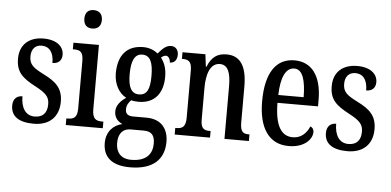

<svg xmlns="http://www.w3.org/2000/svg" viewBox="-60 -883 2533 1245"><g transform="rotate(5 1206.0 -260.5)"><path d="M178 10C282 10 341 -51 341 -147C341 -233 298 -274 215 -315C144 -351 119 -371 119 -424C119 -469 143 -499 186 -499C235 -499 265 -463 265 -393C305 -393 326 -416 326 -452C326 -502 284 -546 194 -546C102 -546 40 -495 40 -402C40 -316 79 -279 171 -231C238 -195 261 -172 261 -124C261 -70 235 -37 180 -37C120 -37 90 -87 90 -161C58 -161 29 -143 29 -96C29 -26 80 10 178 10Z M502 -638C534 -638 560 -655 560 -698C560 -741 534 -758 502 -758C470 -758 446 -741 446 -698C446 -655 470 -638 502 -638ZM386 0H627V-43H617C579 -43 555 -55 555 -117V-536H389V-493H400C436 -493 457 -481 457 -423V-113C457 -54 433 -43 396 -43H386Z M824 237C975 237 1046 166 1046 52C1046 -28 1004 -93 903 -93H817C786 -93 766 -104 766 -135C766 -164 782 -185 795 -197C806 -193 831 -191 843 -191C951 -191 1001 -265 1001 -367C1001 -427 984 -462 963 -489C972 -497 981 -504 995 -504C1009 -504 1023 -486 1023 -462C1056 -462 1070 -488 1070 -517C1070 -546 1054 -570 1022 -570C982 -570 956 -532 939 -514C914 -533 884 -547 843 -547C734 -547 680 -477 680 -362C680 -293 713 -234 761 -210C726 -186 698 -156 698 -116C698 -72 725 -50 751 -38C696 -26 648 17 648 94C648 185 706 237 824 237ZM841 -239C791 -239 770 -281 770 -364C770 -451 791 -498 841 -498C893 -498 912 -453 912 -365C912 -280 894 -239 841 -239ZM827 188C760 188 728 146 728 88C728 13 769 -8 807 -8H893C940 -8 965 13 965 70C965 136 929 188 827 188Z M1095 0H1325V-43H1320C1285 -43 1261 -51 1261 -110V-319C1261 -402 1282 -481 1348 -481C1401 -481 1419 -428 1419 -343V0H1578V-43H1574C1539 -43 1518 -52 1518 -115V-350C1518 -487 1471 -547 1386 -547C1326 -547 1288 -521 1262 -456H1258L1248 -536H1099V-493H1103C1138 -493 1163 -484 1163 -425V-115C1163 -52 1137 -43 1101 -43H1095Z M1837 10C1944 10 1990 -51 1990 -94C1990 -113 1980 -124 1967 -129C1948 -85 1914 -49 1859 -49C1783 -49 1742 -116 1741 -263H2005V-305C2005 -463 1938 -547 1828 -547C1709 -547 1641 -452 1641 -264C1641 -90 1709 10 1837 10ZM1907 -314H1742C1745 -429 1775 -494 1831 -494C1886 -494 1906 -422 1907 -314Z M2220 10C2324 10 2383 -51 2383 -147C2383 -233 2340 -274 2257 -315C2186 -351 2161 -371 2161 -424C2161 -469 2185 -499 2228 -499C2277 -499 2307 -463 2307 -393C2347 -393 2368 -416 2368 -452C2368 -502 2326 -546 2236 -546C2144 -546 2082 -495 2082 -402C2082 -316 2121 -279 2213 -231C2280 -195 2303 -172 2303 -124C2303 -70 2277 -37 2222 -37C2162 -37 2132 -87 2132 -161C2100 -161 2071 -143 2071 -96C2071 -26 2122 10 2220 10Z"/></g></svg>

Font: Noto Serif Khmer ExtraCondensed Medium
Style: Regular
Weight: 500
Width: 2
Designer: Danh Hong and the Monotype Design Team
Foundry: Monotype Imaging Inc.
Version: Version 2.004